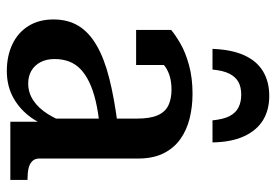

<svg xmlns="http://www.w3.org/2000/svg" viewBox="-140 -638 789 548"><g transform="rotate(90 254.0 -364.5)"><path d="M254 -739Q214 -739 184.5 -721.5Q155 -704 138.5 -668Q122 -632 120 -577H179Q182 -608 191 -625.5Q200 -643 214.5 -651Q229 -659 251 -659Q272 -659 287.5 -651Q303 -643 312 -625.5Q321 -608 324 -577H387Q386 -632 369 -668Q352 -704 323 -721.5Q294 -739 254 -739ZM341 -307V-255Q300 -251 268.5 -243.5Q237 -236 214.5 -225Q192 -214 177.5 -200Q163 -186 156 -167.5Q149 -149 149 -126Q149 -103 158 -86Q167 -69 182.5 -60Q198 -51 219 -51Q245 -51 267 -65.5Q289 -80 306 -107Q323 -134 336 -171L343 -112Q329 -73 305.5 -46Q282 -19 251.5 -4.5Q221 10 183 10Q140 10 106.5 -6Q73 -22 54.5 -52Q36 -82 36 -123Q36 -164 54 -194Q72 -224 109.5 -246Q147 -268 204.5 -282.5Q262 -297 341 -307ZM328 0V-104L319 -106V-361Q319 -399 309.5 -420.5Q300 -442 281.5 -451Q263 -460 236 -460Q197 -460 171.5 -442.5Q146 -425 131 -399Q126 -410 127.5 -419.5Q129 -429 134 -437Q139 -445 147.5 -450.5Q156 -456 166 -460V-359H66V-459Q80 -471 105 -485.5Q130 -500 166.5 -510Q203 -520 248 -520Q286 -520 319.5 -511.5Q353 -503 378.5 -484.5Q404 -466 418.5 -436.5Q433 -407 433 -364V-82Q433 -70 440.5 -62.5Q448 -55 461 -52Q474 -49 492 -49H494V0Z"/></g></svg>

Font: Roboto Serif 28pt Condensed Medium
Style: Regular
Weight: 500
Width: 3
Designer: Greg Gazdowicz
Foundry: Commercial Type
Version: Version 1.008